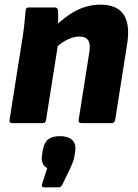

<svg xmlns="http://www.w3.org/2000/svg" viewBox="-20 -529 591 825"><path d="M331 0Q316 0 318 -14L364 -306Q375 -372 322 -372Q304 -372 285.5 -365.5Q267 -359 247 -345.5Q227 -332 206 -311L210 -410Q262 -461 310.5 -485Q359 -509 412 -509Q483 -509 511.5 -466Q540 -423 526 -338L475 -14Q472 0 461 0ZM33 0Q19 0 21 -14L77 -368Q82 -400 85 -429.5Q88 -459 90 -483Q90 -497 104 -497H215Q228 -497 229 -484Q230 -474 230 -461Q230 -448 229.5 -434Q229 -420 227 -406L231 -350L178 -14Q177 -8 174 -4Q171 0 163 0ZM171 276Q156 276 161 261L183 193Q169 187 163 171.5Q157 156 161 135L164 116Q170 83 187.5 69.5Q205 56 238 56Q272 56 290 72.5Q308 89 303 121L300 141Q298 155 293.5 166.5Q289 178 282 194L249 262Q243 276 232 276Z"/></svg>

Font: Sofia Sans Black
Style: Italic
Weight: 900
Italic angle: -9°
Version: Version 4.100-B